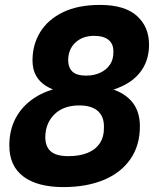

<svg xmlns="http://www.w3.org/2000/svg" viewBox="-20 -746 640 782"><path d="M238.4 16Q132.8 16 75.4 -26.9Q18 -69.8 18 -153.6Q18 -216.2 43.9 -264.9Q69.8 -313.6 118.3 -346.1Q166.8 -378.6 233 -390.4L231 -370Q194.2 -379.4 167.5 -396Q140.8 -412.6 126.6 -438.3Q112.4 -464 112.4 -499.6Q112.4 -564.4 143.9 -615.5Q175.4 -666.6 236.8 -696.3Q298.2 -726 387.2 -726Q487.4 -726 537.2 -681.6Q587 -637.2 587 -564.2Q587 -512.4 565 -473.1Q543 -433.8 501.6 -408.1Q460.2 -382.4 402.6 -370.4L409 -390.4Q475.8 -376.6 512.8 -336.9Q549.8 -297.2 549.8 -231.8Q549.8 -153.2 510.9 -97.5Q472 -41.8 401.9 -12.9Q331.8 16 238.4 16ZM258.6 -110Q303 -110 335.7 -122.9Q368.4 -135.8 386.2 -162.1Q404 -188.4 403.4 -228.4Q404 -271.6 378.3 -294.1Q352.6 -316.6 302.8 -316.6Q238.8 -316.6 201.9 -280.5Q165 -244.4 164.4 -186.8Q165 -148.2 187.2 -129.1Q209.4 -110 258.6 -110ZM330.6 -438Q362.6 -438 387.8 -449.6Q413 -461.2 427.7 -482.5Q442.4 -503.8 441.8 -535.4Q442.4 -566.6 422.4 -583.3Q402.4 -600 362.8 -600Q316.8 -600 287.5 -573Q258.2 -546 257.6 -500.8Q258.2 -469.8 275.5 -453.9Q292.8 -438 330.6 -438Z"/></svg>

Font: Geist Mono
Style: Italic
Weight: 400
Italic angle: -12°
Monospace: yes
Designer: Basement.studio, Andrés Briganti, Mateo Zaragoza
Foundry: Basement.studio, Vercel, Andrés Briganti, Guido Ferreyra, Mateo Zaragoza
Version: Version 1.500